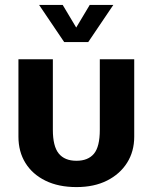

<svg xmlns="http://www.w3.org/2000/svg" viewBox="-20 -741 620 781"><path d="M195 -500V-213Q195 -146 219 -116.5Q243 -87 291 -87Q338 -87 362 -115.5Q386 -144 386 -213V-500H526V-185Q526 -125 497 -79Q468 -33 415.5 -6.5Q363 20 291 20Q218 20 165 -6Q112 -32 83.5 -78Q55 -124 55 -185V-500ZM139 -721H235L290 -629L345 -721H441L339 -570H241Z"/></svg>

Font: Moderustic SemiBold
Style: Regular
Weight: 600
Designer: Tural Alisoy
Foundry: TAFT Foundry
Version: Version 2.120